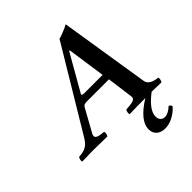

<svg xmlns="http://www.w3.org/2000/svg" viewBox="-236 -804 1167 1167"><g transform="rotate(-45 348.0 -220.5)"><path d="M314 -283.2H466.8L431.2 -529.8H425.8L292 -295.9Q290 -292 290 -290Q290 -283.2 314 -283.2ZM632.8 152.8Q608.4 180.7 574.7 198.7Q541 216.8 505.9 216.8Q471.7 216.8 450.9 198.5Q430.2 180.2 430.2 147.9Q430.2 75.2 550.8 0Q482.4 0 414.1 2Q411.1 -2.4 413.1 -15.1Q415 -27.8 419.9 -32.2L454.1 -35.2Q498 -39.6 498 -61Q498 -68.8 496.1 -81.1L475.1 -236.8H287.1Q270 -236.8 262.7 -233.4Q255.4 -230 250 -220.2L169.9 -75.2Q165 -66.9 165 -59.1Q165 -40 202.1 -35.2L228 -32.2Q231.4 -26.9 229.5 -15.1Q227.5 -3.4 222.2 2Q151.9 0 96.2 0Q79.1 0 6.8 2Q3.9 -4.9 6.3 -15.9Q8.8 -26.9 14.2 -32.2Q52.2 -33.2 76.4 -47.4Q100.6 -61.5 122.1 -100.1L437 -624Q444.3 -624 478.5 -637.7Q512.7 -651.4 522 -658.2H525.9L617.2 -83Q622.6 -44.9 674.8 -35.2L693.8 -32.2Q696.8 -26.4 694.6 -14.6Q692.4 -2.9 687 2Q673.3 1.5 646 1Q618.7 0.5 605 0Q515.1 68.4 515.1 123Q515.1 143.1 525.6 154.5Q536.1 166 554.2 166Q583 166 617.2 133.8Q623 135.3 627.7 140.9Q632.3 146.5 632.8 152.8Z"/></g></svg>

Font: Common Serif SemiBold
Style: Italic
Weight: 600
Italic angle: -12°
Designer: Philipp H. Poll, Khaled Hosny
Foundry: Stefan Peev, Context Ltd.
Version: Version 1.026